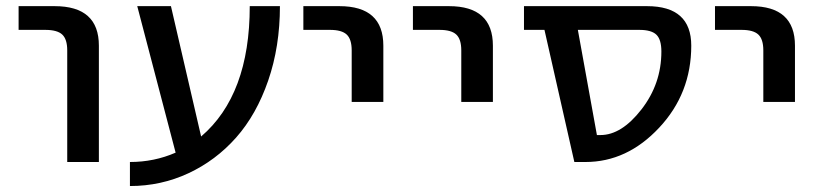

<svg xmlns="http://www.w3.org/2000/svg" viewBox="-20 -540 2731 640"><path d="M42 -440.4V-519.5H162.1Q309.6 -519.5 309.6 -387.7V0H204.1V-372.1Q204.1 -409.2 187.5 -424.8Q170.9 -440.4 130.9 -440.4Z M413.1 0Q494.1 0 565.4 -31.2L437.5 -519.5H549.8L650.4 -85Q812.5 -223.6 812.5 -519.5H913.1Q913.1 -384.8 874 -271.5Q835 -158.2 767.1 -81.5Q699.2 -4.9 607.9 37.6Q516.6 80.1 413.1 80.1Z M991.2 -440.4V-519.5H1111.3Q1257.8 -519.5 1257.8 -387.7V-200.2H1152.3V-372.1Q1152.3 -409.2 1135.7 -424.8Q1119.1 -440.4 1080.1 -440.4Z M1356.4 -440.4V-519.5H1476.6Q1623 -519.5 1623 -387.7V-200.2H1517.6V-372.1Q1517.6 -409.2 1501 -424.8Q1484.4 -440.4 1445.3 -440.4Z M1726.6 -440.4V-519.5H2136.7Q2284.2 -519.5 2284.2 -387.7Q2284.2 -228.5 2177.2 -114.3Q2070.3 0 1931.6 0H1894.5L1794.9 -440.4ZM1906.2 -440.4 1969.7 -89.8H1981.4Q2051.8 -89.8 2118.2 -175.3Q2184.6 -260.7 2184.6 -368.2Q2184.6 -408.2 2168 -424.3Q2151.4 -440.4 2111.3 -440.4Z M2363.3 -440.4V-519.5H2483.4Q2629.9 -519.5 2629.9 -387.7V-200.2H2524.4V-372.1Q2524.4 -409.2 2507.8 -424.8Q2491.2 -440.4 2452.1 -440.4Z"/></svg>

Font: GenEi M Gothic v2 Medium
Style: Regular
Weight: 500
Version: Version 2.0